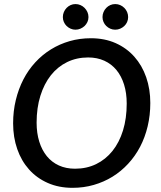

<svg xmlns="http://www.w3.org/2000/svg" viewBox="-20 -916 790 944"><path d="M44.5 0ZM719 -409.5Q719 -349.5 706 -295Q693 -240.5 668.8 -194.2Q644.5 -148 610 -110.8Q575.5 -73.5 533 -47.2Q490.5 -21 441 -6.8Q391.5 7.5 336.5 7.5Q269 7.5 214.8 -16.5Q160.5 -40.5 122.8 -82.8Q85 -125 64.8 -183Q44.5 -241 44.5 -309.5Q44.5 -370 57.8 -424.5Q71 -479 95 -525.5Q119 -572 153.5 -609.5Q188 -647 230.5 -673.2Q273 -699.5 322.5 -713.8Q372 -728 427 -728Q494.5 -728 548.5 -704Q602.5 -680 640.5 -637.2Q678.5 -594.5 698.8 -536.2Q719 -478 719 -409.5ZM603 -407Q603 -458.5 590 -500.2Q577 -542 552.5 -571.8Q528 -601.5 492.8 -617.5Q457.5 -633.5 413.5 -633.5Q357 -633.5 310.2 -610.8Q263.5 -588 230.2 -546Q197 -504 178.5 -444.8Q160 -385.5 160 -313Q160 -261.5 173 -219.8Q186 -178 210.2 -148.2Q234.5 -118.5 269.5 -102.5Q304.5 -86.5 349 -86.5Q406 -86.5 452.8 -109.2Q499.5 -132 533 -173.8Q566.5 -215.5 584.8 -274.8Q603 -334 603 -407ZM415 -832Q415 -819 409.8 -807.8Q404.5 -796.5 395.8 -788.2Q387 -780 375.5 -775Q364 -770 351 -770Q338.5 -770 327.2 -775Q316 -780 307.5 -788.2Q299 -796.5 294 -807.8Q289 -819 289 -832Q289 -845 294 -856.8Q299 -868.5 307.5 -877.2Q316 -886 327.2 -891Q338.5 -896 351 -896Q364 -896 375.5 -891Q387 -886 395.8 -877.2Q404.5 -868.5 409.8 -856.8Q415 -845 415 -832ZM610 -832Q610 -819 605 -807.8Q600 -796.5 591.2 -788.2Q582.5 -780 571 -775Q559.5 -770 546.5 -770Q533.5 -770 522.2 -775Q511 -780 502.5 -788.2Q494 -796.5 489 -807.8Q484 -819 484 -832Q484 -845 489 -856.8Q494 -868.5 502.5 -877.2Q511 -886 522.2 -891Q533.5 -896 546.5 -896Q559.5 -896 571 -891Q582.5 -886 591.2 -877.2Q600 -868.5 605 -856.8Q610 -845 610 -832Z"/></svg>

Font: Lato Semibold
Style: Italic
Weight: 600
Italic angle: -7°
Designer: Lukasz Dziedzic
Foundry: tyPoland Lukasz Dziedzic
Version: Version 2.006; 2014-01-15